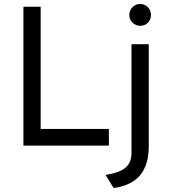

<svg xmlns="http://www.w3.org/2000/svg" viewBox="-20 -734 853 968"><path d="M98 0V-700H185V-84H529V0ZM553 214 512 148Q583.5 136.5 613.2 111Q643 85.5 643 36V-511H730V4Q730 96 687.2 148.5Q644.5 201 553 214ZM687 -604Q664 -604 648 -619.8Q632 -635.5 632 -658Q632 -681.5 648 -697.8Q664 -714 687 -714Q709.5 -714 725.2 -698Q741 -682 741 -658Q741 -635.5 725.8 -619.8Q710.5 -604 687 -604Z"/></svg>

Font: Overpass
Style: Regular
Weight: 400
Designer: Delve Withrington, Dave Bailey, Thomas Jockin
Foundry: Delve Fonts LLC
Version: Version 4.000